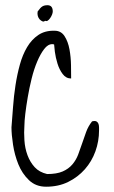

<svg xmlns="http://www.w3.org/2000/svg" viewBox="-20 -706 431 726"><path d="M23.4 -224.6Q26.4 -259.8 29.3 -301.3Q32.2 -342.8 38.6 -383.8Q44.9 -424.8 55.2 -461.9Q65.4 -499 82.5 -527.8Q99.6 -556.6 125 -573.7Q150.4 -590.8 186.5 -589.8Q210.9 -589.8 224.1 -569.3Q237.3 -548.8 242.7 -519.5Q248 -490.2 248.5 -459.5Q249 -428.7 249 -409.2Q229.5 -409.2 216.8 -426.3Q204.1 -443.4 197.3 -465.8Q190.4 -488.3 187.5 -509.8L184.6 -538.1Q183.6 -538.1 181.2 -538.6Q178.7 -539.1 177.7 -539.1Q161.1 -539.1 147 -520.5Q132.8 -502 120.6 -473.1Q108.4 -444.3 99.6 -408.7Q90.8 -373 85 -338.9Q79.1 -304.7 75.7 -275.9Q72.3 -247.1 72.3 -231.4Q70.3 -206.1 72.3 -175.8Q74.2 -145.5 84 -119.1Q93.8 -92.8 111.3 -73.7Q128.9 -54.7 158.2 -47.9Q194.3 -47.9 216.8 -57.6Q239.3 -67.4 253.4 -84Q267.6 -100.6 275.4 -121.1Q283.2 -141.6 290.5 -163.6Q297.9 -185.5 305.7 -207Q313.5 -228.5 328.1 -247.1Q339.8 -250 345.2 -246.6Q350.6 -243.2 352.5 -237.3Q354.5 -231.4 354.5 -223.6V-212.9Q354.5 -171.9 340.8 -133.8Q327.1 -95.7 300.8 -65.9Q274.4 -36.1 237.8 -18.1Q201.2 0 154.3 0Q115.2 0 89.4 -24.9Q63.5 -49.8 49.3 -85Q35.2 -120.1 29.3 -158.7Q23.4 -197.3 23.4 -224.6ZM122.3 -662.5Q132.7 -677.2 140.1 -681.7Q147.5 -686.3 159.4 -686.3Q179.5 -686.3 179.5 -662.5Q179.5 -657.9 176.9 -651Q174.3 -644.1 169.8 -637.7Q165.4 -631.2 160.5 -628Q155.7 -624.8 150.5 -627.6Q146.1 -623 140.5 -625.3Q134.9 -627.6 130.1 -632.6Q125.3 -637.7 123 -645.5Q120.8 -653.3 122.3 -662.5Z"/></svg>

Font: Shadows Into Light
Style: Regular
Weight: 400
Designer: Kimberly Geswein
Foundry: Kimberly Geswein
Version: Version 001.000